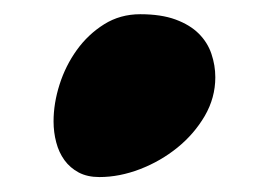

<svg xmlns="http://www.w3.org/2000/svg" viewBox="-20 -237 364 266"><path d="M117.7 8.3Q101.1 8.3 89.1 2Q77.1 -4.4 69.3 -15.1Q61.5 -25.9 57.9 -39.8Q54.2 -53.7 54.2 -68.8Q54.2 -93.8 62.5 -119.9Q70.8 -146 86.4 -167.7Q102.1 -189.5 124.3 -203.4Q146.5 -217.3 174.3 -217.3Q203.1 -217.3 223.1 -210Q243.2 -202.6 255.4 -190.4Q267.6 -178.2 272.9 -162.4Q278.3 -146.5 278.3 -129.9Q278.3 -101.6 263.7 -76.4Q249 -51.3 225.8 -32.5Q202.6 -13.7 174.1 -2.7Q145.5 8.3 117.7 8.3Z"/></svg>

Font: Meddon
Style: Regular
Weight: 400
Designer: Vernon Adams
Foundry: Vernon Adams
Version: Version 1.000